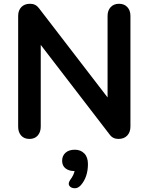

<svg xmlns="http://www.w3.org/2000/svg" viewBox="-20 -730 787 1017"><path d="M670.9 -646V-59.1Q670.9 -30.3 654.1 -12.2Q637.2 5.9 607.4 5.9Q577.6 5.9 561 -17.1L195.8 -492.2V-59.1Q195.8 -30.3 179.9 -12.2Q164.1 5.9 136 5.9Q107.9 5.9 92 -12Q76.2 -29.8 76.2 -59.1V-646Q76.2 -674.8 93 -692.4Q109.9 -710 139.4 -710Q168.9 -710 186 -687L549.8 -213.9V-646Q549.8 -674.8 566.4 -692.4Q583 -710 610.6 -710Q638.2 -710 654.5 -692.4Q670.9 -674.8 670.9 -646ZM445.8 138.7Q445.8 208 408.2 251Q393.1 267.1 377.4 267.1Q361.8 267.1 353 260Q344.2 252.9 344.2 243.7Q344.2 234.4 351.1 224.1Q371.1 197.3 375 175.8H371.1Q345.2 175.8 327.1 161.9Q309.1 147.9 309.1 121.6Q309.1 95.2 327.1 79.1Q345.2 63 376.2 63Q407.2 63 426.5 82.8Q445.8 102.5 445.8 138.7Z"/></svg>

Font: Nunito-Bold
Style: Bold
Weight: 700
Designer: Vernon Adams
Foundry: newtypography
Version: Version 3.000